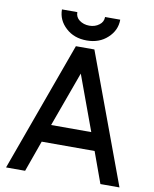

<svg xmlns="http://www.w3.org/2000/svg" viewBox="-95 -951 820 1022"><g transform="rotate(10 315.0 -440.0)"><path d="M156 -880Q156 -822 201 -781Q245 -740 314 -740Q382 -740 426 -781Q471 -822 471 -880H389Q389 -853 367 -837Q345 -820 314 -820Q283 -820 260 -837Q239 -853 239 -880ZM206 -264 314 -561 423 -264ZM172 -168H458L519 0H622L363 -700H263L9 0H112Z"/></g></svg>

Font: Unageo
Style: Medium
Weight: 500
Designer: Richard Sepsi
Foundry: Richard Sepsi
Version: Version 2.000